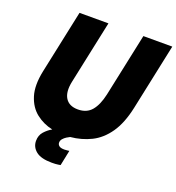

<svg xmlns="http://www.w3.org/2000/svg" viewBox="-163 -870 1100 1198"><g transform="rotate(20 387.5 -271.0)"><path d="M316 198Q244 198 210.5 171Q177 144 177 103Q177 66 199 41.5Q221 17 248 2Q187 -11 139 -48.5Q91 -86 70 -153Q49 -220 70 -320L159 -740H351L262 -320Q247 -249 271.5 -209.5Q296 -170 355 -170Q413 -170 445.5 -208.5Q478 -247 494 -320L583 -740H775L682 -300Q659 -192 613.5 -126.5Q568 -61 505.5 -30Q443 1 369 8Q360 12 347.5 20Q335 28 325.5 39Q316 50 316 64Q316 77 326.5 85.5Q337 94 362 94Q373 94 383.5 92.5Q394 91 394 91L373 193Q373 193 357.5 195.5Q342 198 316 198Z"/></g></svg>

Font: Be Vietnam Pro Black
Style: Italic
Weight: 900
Italic angle: -12°
Designer: Lam Bao, Tony Le, Vietanh Nguyen
Foundry: Yellow Type Foundry
Version: Version 1.002; ttfautohint (v1.8.3)